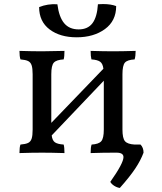

<svg xmlns="http://www.w3.org/2000/svg" viewBox="-20 -753 800 947"><path d="M173 -718Q215 -735 263 -732Q271 -669 296.5 -638.5Q322 -608 368 -608Q413 -608 436 -638.5Q459 -669 463 -732Q471 -733 488 -733Q527 -733 553 -723Q553 -650 497.5 -609.5Q442 -569 358 -569Q276 -569 224.5 -608Q173 -647 173 -718ZM688 0Q674 38 647 78.5Q620 119 571 174Q557 172 543.5 163.5Q530 155 524 144Q589 52 589 22Q589 0 555 0H539Q489 0 427 2Q427 -28 432 -40Q467 -42 479.5 -56.5Q492 -71 492 -114V-355L235 -85Q238 -60 251 -51Q264 -42 294 -40Q298 -27 298 2Q230 0 188 0Q138 0 76 2Q76 -28 81 -40Q106 -42 118.5 -48Q131 -54 136 -69Q141 -84 141 -114V-387Q141 -416 136 -431Q131 -446 118.5 -452Q106 -458 81 -460Q76 -474 76 -502Q140 -500 188 -500Q228 -500 298 -502Q298 -473 294 -460Q258 -458 245.5 -444Q233 -430 233 -387V-147L490 -414Q487 -439 474 -448.5Q461 -458 431 -460Q427 -475 427 -502Q491 -500 538 -500Q579 -500 649 -502Q649 -476 644 -460Q608 -458 596 -444Q584 -430 584 -387V-114Q584 -71 596.5 -56.5Q609 -42 644 -40H673Q688 -25 688 0Z"/></svg>

Font: Vollkorn SC
Style: Regular
Weight: 400
Designer: Friedrich Althausen
Foundry: Friedrich Althausen
Version: Version 4.015